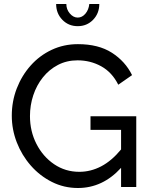

<svg xmlns="http://www.w3.org/2000/svg" viewBox="-20 -936 754 961"><path d="M370 5Q300 5 239.5 -25.5Q179 -56 134 -107.5Q89 -159 64 -223.5Q39 -288 39 -357Q39 -429 64 -493.5Q89 -558 133.5 -608Q178 -658 238.5 -686.5Q299 -715 370 -715Q473 -715 540 -672Q607 -629 641 -560L572 -512Q541 -574 487 -604Q433 -634 368 -634Q314 -634 270 -611Q226 -588 194.5 -548.5Q163 -509 146.5 -459Q130 -409 130 -355Q130 -279 162.5 -215.5Q195 -152 251 -114Q307 -76 377 -76Q434 -76 486.5 -103.5Q539 -131 586 -188V-286H433V-354H662V0H586V-96Q494 5 370 5ZM369 -848Q391 -848 407.5 -867.5Q424 -887 427 -916H477Q477 -869 446 -837Q415 -805 369 -805Q323 -805 292 -837Q261 -869 261 -916H312Q312 -889 329.5 -868.5Q347 -848 369 -848Z"/></svg>

Font: Raleway Medium
Style: Regular
Weight: 500
Designer: Matt McInerney, Pablo Impallari, Rodrigo Fuenzalida
Foundry: Matt McInerney, Pablo Impallari, Rodrigo Fuenzalida
Version: Version 4.026